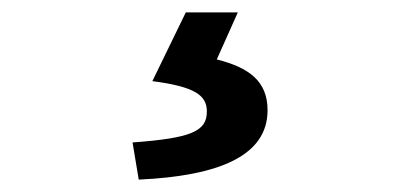

<svg xmlns="http://www.w3.org/2000/svg" viewBox="-20 -27 654 310"><path d="M194 203 204 263C335 257 412 224 412 151C412 104 382 82 330 69L364 -7H280L226 104C295 113 314 127 314 153C314 185 289 196 194 203Z"/></svg>

Font: Bithumb Trading Sans Semibold
Style: Regular
Weight: 600
Designer: HamHyungwon
Foundry: Bithumb
Version: Version 1.100;Glyphs 3.1.2 (3151)